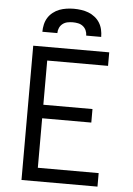

<svg xmlns="http://www.w3.org/2000/svg" viewBox="-62 -1001 724 1047"><g transform="rotate(5 300.0 -477.5)"><path d="M96 0V-735H512V-661H179V-419H448V-345H179V-74H512V0ZM139 -815Q139 -835 143.5 -855Q148 -875 158.5 -892Q169 -909 185.5 -922Q202 -935 220.5 -942Q239 -949 259.5 -952Q280 -955 300 -955Q320 -955 340.5 -952Q361 -949 379.5 -942Q398 -935 414.5 -922Q431 -909 441.5 -892Q452 -875 456.5 -855Q461 -835 461 -815H379Q379 -830 373 -843.5Q367 -857 355.5 -866Q344 -875 329.5 -878Q315 -881 300 -881Q285 -881 270.5 -878Q256 -875 244.5 -866Q233 -857 227 -843.5Q221 -830 221 -815Z"/></g></svg>

Font: Bmono
Style: Regular
Weight: 400
Monospace: yes
Designer: Belleve Invis
Foundry: Belleve Invis
Version: Version 11.2.2; ttfautohint (v1.8.2)